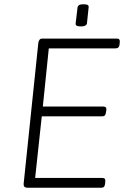

<svg xmlns="http://www.w3.org/2000/svg" viewBox="-20 -881 586 901"><path d="M109 0Q99 0 94.5 -5Q90 -10 91 -19L160 -681Q162 -690 166 -695Q170 -700 180 -700H528Q536 -700 539.5 -696Q543 -692 542 -683L541 -672Q540 -663 535.5 -658.5Q531 -654 522 -654H209L181 -381H465Q473 -381 476.5 -377Q480 -373 479 -363L477 -353Q476 -344 472 -339.5Q468 -335 459 -335H176L145 -46H460Q468 -46 471.5 -42Q475 -38 474 -28L473 -18Q472 -9 468 -4.5Q464 0 455 0ZM360 -757Q346 -757 340 -760.5Q334 -764 335 -771L344 -847Q345 -853 351 -857Q357 -861 371 -861Q386 -861 391.5 -857.5Q397 -854 396 -847L388 -771Q387 -765 380.5 -761Q374 -757 360 -757Z"/></svg>

Font: Asap ExtraLight
Style: Italic
Weight: 250
Italic angle: -6°
Version: Version 3.001